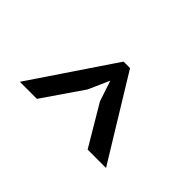

<svg xmlns="http://www.w3.org/2000/svg" viewBox="-53 -876 605 605"><g transform="rotate(45 250.0 -573.0)"><path d="M234 -711H263L432 -435H350L270 -570L247 -639L216 -569L124 -435H48Z"/></g></svg>

Font: PT Sans
Style: Regular
Weight: 400
Version: Version 2.003W OFL; ttfautohint (v1.6)